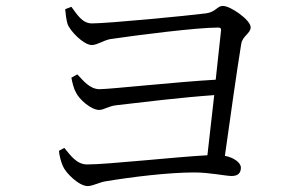

<svg xmlns="http://www.w3.org/2000/svg" viewBox="-20 -681 1040 648"><path d="M197 -182 179 -172C180 -155 187 -132 192 -121C201 -98 246 -53 276 -53C293 -53 316 -66 336 -69C426 -84 549 -99 636 -99C688 -99 741 -87 762 -87C784 -87 793 -98 793 -115C793 -133 767 -150 739 -155C755 -269 780 -447 794 -532C798 -560 826 -568 826 -589C826 -613 759 -661 732 -661C713 -661 709 -641 676 -636C614 -628 345 -602 290 -602C257 -602 239 -634 221 -658L200 -650C201 -636 204 -613 208 -600C216 -577 262 -529 290 -529C308 -529 330 -545 352 -549C447 -563 644 -588 716 -588C724 -588 727 -585 726 -578L708 -412C581 -405 351 -380 316 -380C283 -380 261 -409 241 -430L221 -419C223 -406 229 -381 236 -370C246 -346 288 -310 314 -310C332 -310 345 -323 374 -326C460 -336 590 -352 703 -360L680 -157C569 -151 344 -126 274 -126C238 -126 217 -158 197 -182Z"/></svg>

Font: Noto Serif CJK KR
Style: Regular
Weight: 400
Designer: Ryoko NISHIZUKA 西塚涼子 (kana & ideographs); Frank Grießhammer (Latin, Greek & Cyrillic); Wenlong ZHANG 张文龙 (bopomofo); San
Foundry: Adobe
Version: Version 2.001;hotconv 1.1.0;makeotfexe 2.6.0